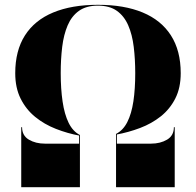

<svg xmlns="http://www.w3.org/2000/svg" viewBox="-20 -780 816 800"><path d="M313 -214.5Q261.5 -224 213 -243Q164.5 -262 126.5 -293Q88.5 -324 66 -369Q43.5 -414 43.5 -475Q43.5 -569 84 -632.5Q124.5 -696 201.8 -728Q279 -760 388 -760Q497.5 -760 574.5 -728Q651.5 -696 692.2 -632.5Q733 -569 733 -475Q733 -414 710.5 -369.8Q688 -325.5 650 -295.2Q612 -265 563.8 -246.8Q515.5 -228.5 463.5 -219V-222Q493 -237 510.5 -271.5Q528 -306 535.8 -357.8Q543.5 -409.5 543.5 -475Q543.5 -533.5 537.2 -584.8Q531 -636 514.2 -674.5Q497.5 -713 467 -734.8Q436.5 -756.5 388 -756.5Q339.5 -756.5 309 -734.8Q278.5 -713 262 -674.5Q245.5 -636 239.2 -584.8Q233 -533.5 233 -475Q233 -409.5 240.8 -356.8Q248.5 -304 266 -268.2Q283.5 -232.5 313 -217.5ZM68.5 0V-250H72Q72 -215 100.2 -198.2Q128.5 -181.5 167 -181.5H309.5V-216L313 -215.5V0ZM463.5 0V-219.5L467 -221.5V-181.5H609.5Q648 -181.5 676.2 -198.2Q704.5 -215 704.5 -250H708V0Z"/></svg>

Font: Bodoni Moda 48pt Black
Style: Regular
Weight: 900
Designer: Owen Earl
Foundry: indestructible type
Version: Version 2.004